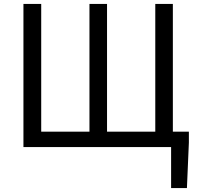

<svg xmlns="http://www.w3.org/2000/svg" viewBox="-20 -753 1016 983"><path d="M865 -79V-733H775V-79H528V-733H438V-79H191V-733H100V0H856V210H937L947 -23V-79Z"/></svg>

Font: Noto Sans T Chinese Regular
Style: Regular
Weight: 400
Designer: Ryoko NISHIZUKA (kana & ideographs); Paul D. Hunt (Latin, Greek & Cyrillic); Wenlong ZHANG (bopomofo); Sandoll Communica
Foundry: Adobe Systems Incorporated
Version: Version 1.000;PS 1;hotconv 1.0.78;makeotf.lib2.5.61930